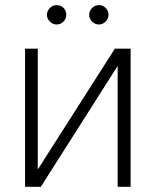

<svg xmlns="http://www.w3.org/2000/svg" viewBox="-20 -717 598 737"><path d="M420.9 -530.3H481.4V0H431.6V-463.9L136.7 0H76.2V-530.3H125V-66.4ZM160.2 -660.2Q160.2 -675.3 171.4 -686.3Q182.6 -697.3 197.3 -697.3Q213.4 -697.3 223.9 -686.5Q234.4 -675.8 234.4 -660.2Q234.4 -645 223.6 -634Q212.9 -623 197.3 -623Q182.6 -623 171.4 -634.3Q160.2 -645.5 160.2 -660.2ZM322.3 -660.2Q322.3 -675.3 333.5 -686.3Q344.7 -697.3 359.4 -697.3Q375 -697.3 385.7 -686.5Q396.5 -675.8 396.5 -660.2Q396.5 -645.5 385.5 -634.3Q374.5 -623 359.4 -623Q344.7 -623 333.5 -634.3Q322.3 -645.5 322.3 -660.2Z"/></svg>

Font: Pretendard GOV ExtraLight
Style: Regular
Weight: 200
Designer: Base glyphs from Inter by Rasmus Andersson; Hangeul glyphs from Noto Sans CJK(Source Han Sans) by Jang Soo-young and Kan
Foundry: Kil Hyung-jin
Version: Version 1.309